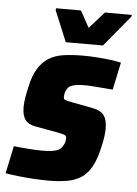

<svg xmlns="http://www.w3.org/2000/svg" viewBox="-60 -743 566 792"><g transform="rotate(5 223.0 -347.5)"><path d="M171 8Q142 8 109 6Q76 4 45.5 0.5Q15 -3 -8 -7L16 -121Q31 -119 46.5 -118Q62 -117 78 -115.5Q94 -114 108.5 -113.5Q123 -113 135 -113Q159 -113 175.5 -115.5Q192 -118 202.5 -123.5Q213 -129 218 -140Q223 -147 225.5 -154.5Q228 -162 228 -173Q228 -182 220.5 -185.5Q213 -189 191 -193L98 -210Q68 -215 55 -233Q42 -251 42 -286Q42 -303 45.5 -324.5Q49 -346 54 -367Q64 -416 82.5 -446Q101 -476 127 -492Q153 -508 188.5 -513Q224 -518 267 -518Q296 -518 325.5 -516Q355 -514 382 -510.5Q409 -507 426 -503L402 -389Q381 -391 360 -392.5Q339 -394 320.5 -395.5Q302 -397 289 -397Q268 -397 252.5 -395Q237 -393 227 -388Q217 -383 212 -372Q208 -366 206 -358.5Q204 -351 204 -341Q204 -332 210.5 -329.5Q217 -327 236 -323L316 -308Q336 -305 352 -298Q368 -291 377.5 -274.5Q387 -258 387 -224Q387 -211 384.5 -192.5Q382 -174 377 -153Q366 -101 348.5 -68.5Q331 -36 306 -20Q281 -4 247.5 2Q214 8 171 8ZM192 -567 139 -695 140 -703H243L281 -634L342 -703H454L452 -695L346 -567Z"/></g></svg>

Font: Saira SemiCondensed ExtraBold
Style: Italic
Weight: 800
Width: 4
Italic angle: -12°
Designer: Hector Gatti with collaboration of the Omnibus-Type team
Foundry: Omnibus-Type
Version: Version 1.101